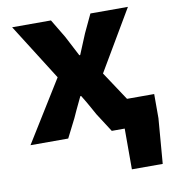

<svg xmlns="http://www.w3.org/2000/svg" viewBox="-82 -616 783 877"><g transform="rotate(-10 309.5 -178.0)"><path d="M459 0H399L343 -87L323 -123Q310 -147 289 -181H285L256 -120L241 -87L197 0H22L198 -284L33 -545H213L264 -460L313 -366H317Q332 -403 356 -460L396 -545H570L405 -265L493 -132H619V-20L602 189H459Z"/></g></svg>

Font: Nebula Sans Bold
Style: Regular
Weight: 700
Designer: Paul D. Hunt for Adobe (as Source Sans)
Foundry: Nebula Entertainment & Broadcasting LLC
Version: Version 1.010